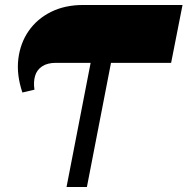

<svg xmlns="http://www.w3.org/2000/svg" viewBox="-20 -750 752 770"><path d="M69.8 -379Q45.8 -450.3 53.5 -513.8Q61.3 -577.3 95 -625.9Q128.8 -674.5 184.6 -702.3Q240.5 -730 313 -730H712L666.3 -498H204.5Q170 -498 148.9 -483.9Q127.7 -469.8 120.6 -445.3Q113.5 -420.8 118.2 -390.3ZM246.8 0 380.5 -688.8H462.2L328.5 0Z"/></svg>

Font: Savate ExtraLight
Style: Italic
Weight: 200
Italic angle: -11°
Designer: Max Esnée
Foundry: Plomb Type
Version: Version 2.000